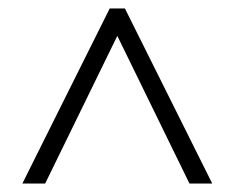

<svg xmlns="http://www.w3.org/2000/svg" viewBox="-20 -737 555 455"><path d="M33 -302 240 -717H276L483 -302H429L258 -652L87 -302Z"/></svg>

Font: Noto Sans Hebrew SemiCondensed Light
Style: Regular
Weight: 300
Width: 4
Designer: Monotype Design Team
Foundry: Monotype Imaging Inc.
Version: Version 2.003